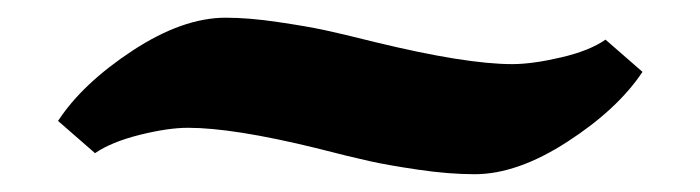

<svg xmlns="http://www.w3.org/2000/svg" viewBox="-20 -440 795 218"><path d="M87.9 -266.1 45.9 -302.7Q73.7 -345.2 130.6 -382.6Q187.5 -419.9 236.3 -419.9Q262.7 -419.9 295.4 -415Q328.1 -410.2 347.7 -406Q367.2 -401.9 406.2 -392.1Q508.8 -367.2 561.5 -367.2Q584.5 -367.2 616.9 -374.8Q649.4 -382.3 667.5 -395L709.5 -358.4Q681.2 -315.9 624.3 -279.1Q567.4 -242.2 519 -242.2Q489.7 -242.2 455.1 -247.3Q420.4 -252.4 399.4 -257.1Q378.4 -261.7 338.4 -272Q244.6 -294.9 193.4 -294.9Q170.9 -294.9 138.7 -286.9Q106.4 -278.8 87.9 -266.1Z"/></svg>

Font: Goblin
Style: Regular
Weight: 400
Designer: Riccardo De Franceschi
Foundry: Sorkin Type Co.
Version: Version 1.001